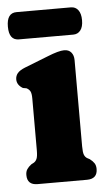

<svg xmlns="http://www.w3.org/2000/svg" viewBox="-47 -630 365 663"><g transform="rotate(-5 135.5 -299.0)"><path d="M221 -415.5V-117Q221 -95.5 224.5 -87Q228 -78.5 235 -74.5L243.5 -70Q253.5 -62.5 258.8 -54.5Q264 -46.5 264 -34.5Q264 0 227.5 0H56.5Q20.5 0 20.5 -34.5Q20.5 -46.5 25.8 -54.5Q31 -62.5 41 -70L49.5 -74.5Q56.5 -78.5 60.2 -87Q64 -95.5 64 -117V-296Q64 -313.5 60 -321Q56 -328.5 47 -333L35 -335Q14.5 -347 14.5 -366.5Q14.5 -378.5 22 -387.8Q29.5 -397 48 -404.5L129.5 -436.5Q169 -452.5 188 -452.5Q204 -452.5 212.5 -442.2Q221 -432 221 -415.5ZM1.6 -550.5Q1.6 -598 35.7 -598H224.2Q240 -598 249.3 -585.8Q258.7 -573.5 258.7 -550.5Q258.7 -527.5 249.3 -515.5Q240 -503.5 224.2 -503.5H35.7Q1.6 -503.5 1.6 -550.5Z"/></g></svg>

Font: Fraunces 144pt SuperSoft
Style: Bold
Weight: 700
Version: Version 1.000;[b76b70a41]